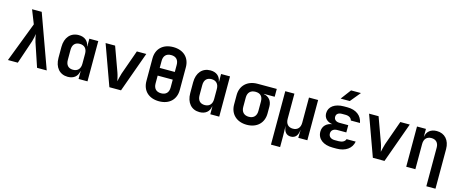

<svg xmlns="http://www.w3.org/2000/svg" viewBox="-47 -1570 6094 2534"><g transform="rotate(15 3000.0 -302.5)"><path d="M170 0 279 -322C291 -360 299 -403 301 -427C305 -403 313 -359 325 -322L433 0H565L301 -730H169L243 -543L35 0Z M1000 -445H997C986 -517 934 -560 853 -560C743 -560 672 -478 672 -350V-201C672 -72 742 10 853 10C934 10 986 -33 997 -105H1000V0H1122V-550H1000ZM897 -98C833 -98 798 -137 798 -206V-344C798 -413 833 -452 897 -452C960 -452 997 -412 997 -344V-206C997 -138 960 -98 897 -98Z M1580 0 1778 -550H1649L1530 -215C1517 -176 1508 -128 1502 -103C1496 -128 1488 -176 1473 -216L1352 -550H1222L1421 0Z M2100 10C2240 10 2328 -74 2328 -206V-515C2328 -646 2240 -730 2100 -730C1960 -730 1872 -646 1872 -514V-206C1872 -74 1960 10 2100 10ZM1997 -514C1997 -583 2034 -621 2100 -621C2166 -621 2203 -583 2203 -514V-418H1997ZM2100 -99C2034 -99 1997 -137 1997 -206V-313H2203V-206C2203 -137 2166 -99 2100 -99Z M2800 -445H2797C2786 -517 2734 -560 2653 -560C2543 -560 2472 -478 2472 -350V-201C2472 -72 2542 10 2653 10C2734 10 2786 -33 2797 -105H2800V0H2922V-550H2800ZM2697 -98C2633 -98 2598 -137 2598 -206V-344C2598 -413 2633 -452 2697 -452C2760 -452 2797 -412 2797 -344V-206C2797 -138 2760 -98 2697 -98Z M3561 -550H3299C3160 -550 3070 -464 3070 -334V-206C3070 -76 3160 10 3299 10C3438 10 3527 -76 3527 -206V-299C3527 -375 3485 -428 3414 -440V-443H3561ZM3402 -206C3402 -139 3364 -99 3299 -99C3233 -99 3195 -139 3195 -206V-334C3195 -401 3233 -441 3299 -441C3364 -441 3402 -409 3402 -334Z M4001 -206C4001 -138 3964 -98 3901 -98C3838 -98 3802 -138 3802 -206V-550H3677V180H3802V26L3799 -105H3800C3807 -33 3838 10 3901 10C3963 10 3996 -33 4003 -105H4005L4002 0H4126V-550H4001Z M4513 -785 4408 -645H4533L4648 -785ZM4622 -148C4613 -115 4577 -95 4527 -95H4474C4422 -95 4390 -121 4390 -164C4390 -207 4422 -233 4474 -233H4596V-332H4477C4429 -332 4400 -356 4400 -394C4400 -433 4429 -455 4478 -455H4525C4573 -455 4605 -434 4613 -400H4738C4722 -497 4643 -557 4525 -557H4478C4352 -557 4273 -499 4273 -409C4273 -344 4318 -300 4389 -290C4311 -279 4262 -229 4262 -155C4262 -56 4344 7 4474 7H4527C4647 7 4731 -52 4747 -148Z M5180 0 5378 -550H5249L5130 -215C5117 -176 5108 -128 5102 -103C5096 -128 5088 -176 5073 -216L4952 -550H4822L5021 0Z M5747 -560C5665 -560 5612 -517 5601 -445H5599V-550H5477V0H5602V-344C5602 -413 5639 -452 5701 -452C5763 -452 5800 -414 5800 -348V180H5925V-361C5925 -482 5855 -560 5747 -560Z"/></g></svg>

Font: Tekne LDO
Style: Bold
Weight: 700
Monospace: yes
Designer: Alessio Laiso, Mario Rullo, Paolo Rosset
Foundry: Alessio Laiso
Version: Version 1.000;hotconv 1.0.109;makeotfexe 2.5.65596